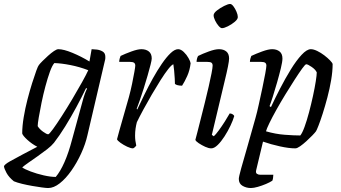

<svg xmlns="http://www.w3.org/2000/svg" viewBox="-88 -748 1720 968"><path d="M155 200Q145 200 123 197Q101 194 75 189.5Q49 185 24 179Q-1 173 -18 166Q-43 146 -55 124Q-67 102 -68 90Q-65 81 -38 65.5Q-11 50 26.5 30.5Q64 11 100 -8Q73 -22 50 -43Q27 -64 24 -75Q24 -112 31.5 -157Q39 -202 50.5 -246.5Q62 -291 74 -329Q86 -367 95 -391.5Q104 -416 108 -420Q113 -427 126 -440Q139 -453 154.5 -467Q170 -481 184 -490.5Q198 -500 206 -500Q233 -500 277.5 -481.5Q322 -463 363 -438L374 -500Q384 -500 400.5 -498Q417 -496 430 -488Q443 -480 443 -462Q443 -460 443 -455Q443 -450 441 -443L353 -67Q343 -22 321.5 25Q300 72 272 112Q244 152 213.5 176Q183 200 155 200ZM155 -71Q160 -71 179 -97Q198 -123 224 -163.5Q250 -204 276.5 -248.5Q303 -293 325 -332.5Q347 -372 357 -394Q313 -411 267 -420Q221 -429 186 -430Q175 -418 163.5 -386Q152 -354 141 -313Q130 -272 121.5 -230.5Q113 -189 107.5 -156.5Q102 -124 102 -112Q111 -97 129 -84Q147 -71 155 -71ZM193 144Q216 117 237 69.5Q258 22 275 -43L327 -233Q333 -257 340 -276Q347 -295 351 -301L346 -304Q324 -258 297 -208Q270 -158 241 -111Q212 -64 184 -28Q172 -13 149.5 4.5Q127 22 102 39.5Q77 57 55.5 72Q34 87 24 96Q36 105 66.5 116.5Q97 128 132 136Q167 144 193 144Z M583 0Q571 0 553 -8.5Q535 -17 519.5 -28Q504 -39 502 -46Q505 -59 514 -90.5Q523 -122 535.5 -166Q548 -210 562 -259Q571 -292 578 -326Q585 -360 589.5 -385.5Q594 -411 594 -417Q594 -427 588 -431.5Q582 -436 567 -436H513Q513 -444 515.5 -453Q518 -462 520 -466Q543 -477 574.5 -488.5Q606 -500 625 -500Q648 -500 662.5 -488.5Q677 -477 677 -453Q677 -445 671 -421.5Q665 -398 656 -366.5Q647 -335 636.5 -302Q626 -269 616.5 -241.5Q607 -214 601 -199L604 -196Q620 -230 640 -271Q660 -312 682.5 -352.5Q705 -393 728 -426.5Q751 -460 772 -480Q793 -500 810 -500Q824 -500 838.5 -486Q853 -472 862.5 -455Q872 -438 873 -429Q869 -394 856 -365Q843 -336 830 -316Q817 -316 807.5 -318.5Q798 -321 794 -325Q794 -333 793 -352Q792 -371 790 -391.5Q788 -412 786 -424Q777 -421 760 -399.5Q743 -378 721.5 -344Q700 -310 677.5 -271.5Q655 -233 635 -196Q615 -159 602 -132Q598 -117 595.5 -100Q593 -83 593 -64Q593 -39 599 -14Q597 -11 593 -7Q589 -3 583 0Z M977 0Q964 0 946.5 -8Q929 -16 914 -26Q899 -36 897 -43Q900 -53 907 -81Q914 -109 924 -148Q934 -187 944.5 -229.5Q955 -272 964 -311Q973 -350 978.5 -378.5Q984 -407 984 -417Q984 -427 978.5 -431.5Q973 -436 957 -436H903Q903 -444 905.5 -453Q908 -462 911 -466Q933 -477 964.5 -488.5Q996 -500 1016 -500Q1039 -500 1053 -488.5Q1067 -477 1067 -453Q1067 -430 1044.5 -338.5Q1022 -247 980 -68L990 -61Q1000 -70 1015 -90.5Q1030 -111 1045 -134.5Q1060 -158 1070 -176Q1078 -176 1084.5 -172Q1091 -168 1093 -163Q1087 -142 1074 -114.5Q1061 -87 1044 -60.5Q1027 -34 1009.5 -17Q992 0 977 0ZM1031 -606Q1024 -606 1014 -617.5Q1004 -629 996.5 -644.5Q989 -660 989 -671Q989 -682 1005.5 -695Q1022 -708 1042 -718Q1062 -728 1072 -728Q1080 -728 1089 -716Q1098 -704 1104.5 -688.5Q1111 -673 1111 -662Q1111 -651 1095.5 -638Q1080 -625 1061 -615.5Q1042 -606 1031 -606Z M1177 200Q1154 200 1135 189Q1116 178 1116 154Q1116 144 1128 100.5Q1140 57 1159.5 -9.5Q1179 -76 1200 -153Q1208 -181 1217 -222.5Q1226 -264 1235 -305.5Q1244 -347 1249.5 -378Q1255 -409 1255 -417Q1255 -427 1249 -431.5Q1243 -436 1228 -436H1172Q1172 -444 1174.5 -453Q1177 -462 1179 -466Q1202 -477 1233.5 -488.5Q1265 -500 1284 -500Q1307 -500 1321.5 -488.5Q1336 -477 1336 -453Q1336 -437 1328 -404Q1320 -371 1309 -332.5Q1298 -294 1287.5 -261Q1277 -228 1271 -213L1278 -208Q1298 -251 1324 -301.5Q1350 -352 1378 -397.5Q1406 -443 1432.5 -471.5Q1459 -500 1479 -500Q1493 -500 1511.5 -491Q1530 -482 1547 -469Q1564 -456 1576 -443.5Q1588 -431 1589 -425Q1589 -388 1581.5 -344Q1574 -300 1562.5 -256.5Q1551 -213 1539 -175.5Q1527 -138 1517.5 -114Q1508 -90 1505 -86Q1500 -79 1486.5 -65Q1473 -51 1456.5 -36Q1440 -21 1425 -10.5Q1410 0 1401 0Q1369 0 1323.5 -10Q1278 -20 1238 -34L1204 108Q1200 123 1207 128Q1214 133 1223 133H1290Q1290 141 1288.5 150Q1287 159 1285 163Q1273 171 1253 179.5Q1233 188 1212 194Q1191 200 1177 200ZM1426 -65Q1436 -77 1447.5 -108.5Q1459 -140 1470 -181.5Q1481 -223 1490 -264.5Q1499 -306 1504 -338Q1509 -370 1509 -383Q1503 -397 1483.5 -410.5Q1464 -424 1456 -424Q1451 -424 1435.5 -402.5Q1420 -381 1398 -347Q1376 -313 1351.5 -273Q1327 -233 1305.5 -194.5Q1284 -156 1270 -127Q1256 -98 1253 -86Q1301 -72 1348 -68.5Q1395 -65 1426 -65Z"/></svg>

Font: Texturina 72pt 72pt Regular
Style: Italic
Weight: 400
Italic angle: -11°
Designer: Guillermo Torres Carreño
Foundry: Omnibus-Type
Version: Version 1.002; ttfautohint (v1.8.3)